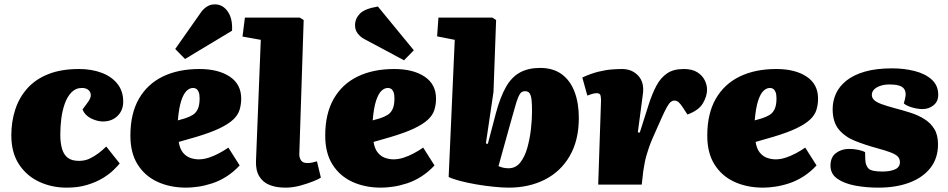

<svg xmlns="http://www.w3.org/2000/svg" viewBox="-20 -848 4357 882"><path d="M343 -531Q400 -531 446 -514Q492 -497 519 -463.5Q546 -430 546 -381Q546 -341 520 -315.5Q494 -290 453 -290Q427 -290 398.5 -304Q370 -318 359 -345L384 -379Q398 -398 397 -412.5Q396 -427 385 -435.5Q374 -444 357 -444Q328 -444 308.5 -424Q289 -404 277.5 -371.5Q266 -339 261.5 -302Q257 -265 257 -229Q257 -192 265 -164.5Q273 -137 291.5 -123Q310 -109 343 -109Q370 -109 392 -119.5Q414 -130 433 -144.5Q452 -159 468 -175L530 -97Q520 -85 500.5 -66Q481 -47 451 -29Q421 -11 380 1.5Q339 14 286 14Q218 14 160 -13Q102 -40 67 -93.5Q32 -147 32 -226Q32 -289 50 -344.5Q68 -400 105.5 -442Q143 -484 202 -507.5Q261 -531 343 -531Z M896 -531Q983 -531 1035.5 -496Q1088 -461 1088 -395Q1088 -368 1080.5 -343.5Q1073 -319 1051 -298.5Q1029 -278 988.5 -258.5Q948 -239 881 -219L801 -196Q806 -165 820 -147.5Q834 -130 853.5 -123Q873 -116 893 -116Q915 -116 938.5 -123.5Q962 -131 985.5 -143.5Q1009 -156 1029 -170L1081 -88Q1053 -58 1021 -37.5Q989 -17 955.5 -6Q922 5 891 9.5Q860 14 836 14Q762 14 704 -12.5Q646 -39 612.5 -92Q579 -145 579 -225Q579 -326 618 -394Q657 -462 728 -496.5Q799 -531 896 -531ZM897 -396Q897 -415 892.5 -425.5Q888 -436 881.5 -440Q875 -444 867 -444Q851 -444 837 -430.5Q823 -417 812.5 -385Q802 -353 797 -295L829 -304Q851 -311 866 -320.5Q881 -330 889 -348Q897 -366 897 -396ZM903 -791Q915 -808 931 -818Q947 -828 967 -828Q1003 -828 1026 -795.5Q1049 -763 1046 -707L830 -577L785 -623Z M1178 -665 1094 -680 1105 -767H1357L1375 -756L1355 -142Q1354 -126 1362 -112.5Q1370 -99 1392 -99Q1403 -99 1415 -101.5Q1427 -104 1436 -107L1454 -32Q1444 -25 1417.5 -14.5Q1391 -4 1358 5Q1325 14 1291 14Q1250 14 1219 2Q1188 -10 1171 -38Q1154 -66 1156 -110Z M1791 -531Q1878 -531 1930.5 -496Q1983 -461 1983 -395Q1983 -368 1975.5 -343.5Q1968 -319 1946 -298.5Q1924 -278 1883.5 -258.5Q1843 -239 1776 -219L1696 -196Q1701 -165 1715 -147.5Q1729 -130 1748.5 -123Q1768 -116 1788 -116Q1810 -116 1833.5 -123.5Q1857 -131 1880.5 -143.5Q1904 -156 1924 -170L1976 -88Q1948 -58 1916 -37.5Q1884 -17 1850.5 -6Q1817 5 1786 9.5Q1755 14 1731 14Q1657 14 1599 -12.5Q1541 -39 1507.5 -92Q1474 -145 1474 -225Q1474 -326 1513 -394Q1552 -462 1623 -496.5Q1694 -531 1791 -531ZM1792 -396Q1792 -415 1787.5 -425.5Q1783 -436 1776.5 -440Q1770 -444 1762 -444Q1746 -444 1732 -430.5Q1718 -417 1707.5 -385Q1697 -353 1692 -295L1724 -304Q1746 -311 1761 -320.5Q1776 -330 1784 -348Q1792 -366 1792 -396ZM1881 -617 1836 -571 1651 -670Q1635 -679 1623 -694.5Q1611 -710 1611 -732Q1611 -762 1633 -785Q1655 -808 1716 -818Z M2317 14Q2289 14 2249 10Q2209 6 2168 -1Q2127 -8 2093 -17Q2059 -26 2041 -35L2069 -665L1988 -681L1994 -767H2242L2259 -756L2247 -426L2212 -189L2221 -187L2258 -328Q2278 -402 2304 -448Q2330 -494 2368.5 -515Q2407 -536 2461 -536Q2521 -536 2560.5 -507Q2600 -478 2619.5 -426Q2639 -374 2639 -306Q2639 -204 2597.5 -132Q2556 -60 2483 -23Q2410 14 2317 14ZM2392 -429Q2381 -429 2374 -423Q2367 -417 2360 -400Q2353 -383 2343.5 -348.5Q2334 -314 2318 -258L2270 -85Q2278 -81 2290 -78Q2302 -75 2316 -75Q2349 -75 2370 -101.5Q2391 -128 2402.5 -169.5Q2414 -211 2419 -255Q2424 -299 2424 -336Q2424 -367 2422 -387.5Q2420 -408 2413.5 -418.5Q2407 -429 2392 -429Z M2741 -387Q2741 -396 2739 -408Q2737 -420 2721 -420Q2711 -420 2700 -416.5Q2689 -413 2678 -409L2655 -492Q2694 -510 2728.5 -518.5Q2763 -527 2791 -529Q2819 -531 2837 -531Q2884 -531 2912.5 -499.5Q2941 -468 2933 -414L2910 -240L2919 -239L2960 -368Q2976 -418 2995.5 -454.5Q3015 -491 3044.5 -511Q3074 -531 3121 -531Q3159 -531 3182.5 -516.5Q3206 -502 3217 -480Q3228 -458 3228 -436Q3228 -406 3209 -373.5Q3190 -341 3138 -322L3119 -351Q3107 -370 3098 -378Q3089 -386 3077 -386Q3069 -386 3061 -379.5Q3053 -373 3043 -355Q3033 -337 3018.5 -304.5Q3004 -272 2980 -218Q2969 -193 2961.5 -171.5Q2954 -150 2949 -132Q2944 -114 2941 -97Q2938 -80 2935 -62L2928 0H2728Z M3546 -531Q3633 -531 3685.5 -496Q3738 -461 3738 -395Q3738 -368 3730.5 -343.5Q3723 -319 3701 -298.5Q3679 -278 3638.5 -258.5Q3598 -239 3531 -219L3451 -196Q3456 -165 3470 -147.5Q3484 -130 3503.5 -123Q3523 -116 3543 -116Q3565 -116 3588.5 -123.5Q3612 -131 3635.5 -143.5Q3659 -156 3679 -170L3731 -88Q3703 -58 3671 -37.5Q3639 -17 3605.5 -6Q3572 5 3541 9.5Q3510 14 3486 14Q3412 14 3354 -12.5Q3296 -39 3262.5 -92Q3229 -145 3229 -225Q3229 -326 3268 -394Q3307 -462 3378 -496.5Q3449 -531 3546 -531ZM3547 -396Q3547 -415 3542.5 -425.5Q3538 -436 3531.5 -440Q3525 -444 3517 -444Q3501 -444 3487 -430.5Q3473 -417 3462.5 -385Q3452 -353 3447 -295L3479 -304Q3501 -311 3516 -320.5Q3531 -330 3539 -348Q3547 -366 3547 -396Z M4034 -60Q4069 -60 4091.5 -70Q4114 -80 4114 -103Q4114 -118 4105 -128Q4096 -138 4073.5 -147Q4051 -156 4010 -167Q3955 -182 3908.5 -200.5Q3862 -219 3833.5 -253Q3805 -287 3805 -347Q3805 -384 3820 -417.5Q3835 -451 3868 -477.5Q3901 -504 3953 -519Q4005 -534 4079 -534Q4132 -534 4180.5 -522Q4229 -510 4259.5 -483Q4290 -456 4290 -412Q4290 -382 4268.5 -364.5Q4247 -347 4218 -347Q4194 -347 4168 -355Q4142 -363 4132 -373L4137 -392Q4146 -426 4130.5 -443Q4115 -460 4066 -460Q4042 -460 4023.5 -453.5Q4005 -447 3995 -436.5Q3985 -426 3985 -412Q3985 -399 3995 -389Q4005 -379 4027.5 -370.5Q4050 -362 4087 -352Q4125 -342 4161.5 -330.5Q4198 -319 4226.5 -301Q4255 -283 4272 -255.5Q4289 -228 4289 -185Q4289 -121 4254 -76.5Q4219 -32 4157.5 -9Q4096 14 4015 14Q3958 14 3908 4.5Q3858 -5 3826.5 -27Q3795 -49 3795 -87Q3795 -126 3820.5 -145Q3846 -164 3880 -164Q3903 -164 3923.5 -159.5Q3944 -155 3954 -149L3955 -114Q3956 -88 3969.5 -74Q3983 -60 4034 -60Z"/></svg>

Font: Literata Black
Style: Italic
Weight: 900
Italic angle: -2°
Designer: Latin by Veronika Burian and Jose Scaglione. Greek by Irene Vlachou. Cyrillic by Vera Evstafieva
Foundry: TypeTogether
Version: Version 3.002